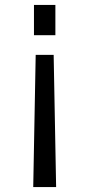

<svg xmlns="http://www.w3.org/2000/svg" viewBox="-20 -540 363 780"><path d="M125 -317H198L208 220H115ZM118 -397V-520H205V-397Z"/></svg>

Font: M PLUS 1p
Style: Regular
Weight: 400
Version: Version 1.062